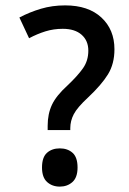

<svg xmlns="http://www.w3.org/2000/svg" viewBox="-20 -681 479 713"><path d="M222 -661Q308 -661 356.5 -616Q405 -571 405 -498Q405 -444 381 -405Q357 -366 307 -319Q267 -282 254 -257Q241 -232 241 -205V-198H157V-214Q157 -258 173 -292Q189 -326 231 -364Q269 -400 288.5 -428Q308 -456 308 -493Q308 -530 283 -552Q258 -574 213 -574Q179 -574 148.5 -564.5Q118 -555 88 -539L52 -616Q90 -636 132 -648.5Q174 -661 222 -661ZM202 12Q174 12 155 -5Q136 -22 136 -59Q136 -97 154.5 -113.5Q173 -130 202 -130Q231 -130 249.5 -113.5Q268 -97 268 -59Q268 -22 249 -5Q230 12 202 12Z"/></svg>

Font: Noto Sans Telugu SemiCondensed Medium
Style: Regular
Weight: 500
Width: 4
Designer: Jelle Bosma - Monotype Design Team
Foundry: Monotype Imaging Inc.
Version: Version 2.005; ttfautohint (v1.8.4.7-5d5b)